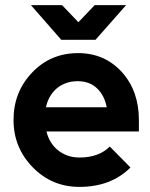

<svg xmlns="http://www.w3.org/2000/svg" viewBox="-20 -720 586 752"><path d="M101 -700 220 -564H354L474 -700H351L287 -633L223 -700ZM524 -205V-250Q524 -363 458 -437Q390 -512 286 -512Q178 -512 106 -436Q33 -360 33 -250Q33 -142 108 -65Q183 12 291 12Q415 12 491 -64L410 -146Q367 -103 291 -103Q241 -103 204 -134Q188 -148 177.5 -166Q167 -184 162 -205ZM284 -402Q332 -402 361 -373Q389 -346 398 -300H160Q169 -343 200 -372Q235 -402 284 -402Z"/></svg>

Font: Unageo
Style: SemiBold
Weight: 600
Designer: Richard Sepsi
Foundry: Richard Sepsi
Version: Version 2.000